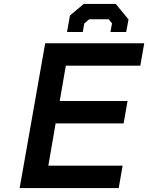

<svg xmlns="http://www.w3.org/2000/svg" viewBox="-20 -957 754 977"><path d="M321 -794 336 -878 406 -937H569L634 -858L622 -794H542L550 -838L533 -859H434L409 -838L401 -794ZM80 0 210 -737H714L694 -623H315L284 -443H629L609 -329H263L226 -114H604L584 0Z"/></svg>

Font: Tomorrow Medium
Style: Italic
Weight: 500
Italic angle: -10°
Designer: Tony de Marco, Monica Rizzolli
Foundry: Just in Type
Version: Version 2.002